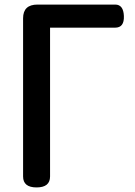

<svg xmlns="http://www.w3.org/2000/svg" viewBox="-20 -814 591 840"><path d="M81 -42V-734Q81 -794 144 -794H484Q520 -794 522 -744Q524 -693 484 -693H199V-42Q199 6 140 6Q81 6 81 -42Z"/></svg>

Font: Gugi Cyrillic
Style: Regular
Weight: 400
Foundry: TAE System & Typefaces Co.
Version: Version 3.10 September 15, 2020